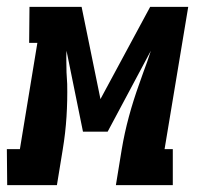

<svg xmlns="http://www.w3.org/2000/svg" viewBox="-58 -540 578 560"><path d="M-37 0 -38 -105H0L51 -415H27L28 -520H180L235 -251L380 -520H491L422 -105H446V0H280L297 -104Q305 -152 318 -200Q331 -248 348 -295L360 -329Q366 -345 371.5 -360.5Q377 -376 382 -392L256 -156H184L136 -392Q135 -376 135.5 -360.5Q136 -345 136 -329L138 -295Q139 -248 136 -200Q133 -152 125 -104L108 0Z"/></svg>

Font: Iosevka Curly Slab Extrabold
Style: Italic
Weight: 800
Italic angle: -9°
Monospace: yes
Designer: Belleve Invis
Foundry: Belleve Invis
Version: Version 22.1.2; ttfautohint (v1.8.4)